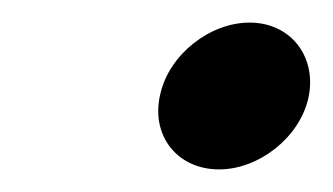

<svg xmlns="http://www.w3.org/2000/svg" viewBox="-20 -397 295 170"><path d="M122 -314C113 -277 137 -247 174 -247C209 -247 245 -275 253 -310C261 -346 238 -377 201 -377C166 -377 130 -349 122 -314Z"/></svg>

Font: Electronic
Style: SuThkIt
Weight: 900
Version: Version 1.011